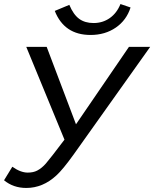

<svg xmlns="http://www.w3.org/2000/svg" viewBox="-21 -920 763 950"><path d="M109 10Q45 10 -1 -28L40 -95Q81 -66 116 -66Q144 -66 163 -76Q186 -88 206 -111Q227 -135 298 -229L109 -688H210L355 -305L617 -688H722L343 -155Q289 -80 258 -52Q191 10 109 10ZM427 -747Q297 -747 250 -866L322 -896Q342 -848 370.5 -827Q399 -806 442 -806Q487 -806 522 -830.5Q557 -855 575 -900L625 -883Q605 -820 552 -783.5Q499 -747 427 -747Z"/></svg>

Font: Libra Sans
Style: Italic
Weight: 400
Italic angle: -12°
Foundry: Context Ltd
Version: Version 1.002